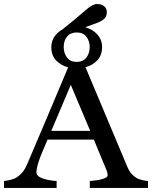

<svg xmlns="http://www.w3.org/2000/svg" viewBox="-40 -932 754 952"><path d="M693.8 0H405.3V-34.7Q443.4 -37.1 468.5 -44.4Q493.7 -51.8 493.7 -62.5Q493.7 -66.9 492.7 -73.2Q491.7 -79.6 489.7 -84.5L425.3 -239.7H195.8Q181.6 -205.6 170.2 -179.2Q158.7 -152.8 151.9 -131.3Q145.5 -111.3 143.1 -98.6Q140.6 -85.9 140.6 -77.6Q140.6 -58.1 171.4 -47.4Q202.1 -36.6 240.7 -34.7V0H-20V-34.7Q-7.3 -35.6 12 -40.3Q31.2 -44.9 43 -52.7Q62.5 -65.9 73.7 -80.6Q85 -95.2 95.7 -120.1Q142.1 -229.5 198.7 -362.5Q255.4 -495.6 297.9 -598.1Q264.2 -606.4 239.3 -631.3Q214.4 -656.2 214.4 -698.7Q214.4 -726.6 229.2 -749.3Q244.1 -772 269 -785.6Q298.8 -809.1 330.6 -835.7Q362.3 -862.3 390.1 -886.2Q405.3 -899.4 418 -905.8Q430.7 -912.1 442.4 -912.1Q464.4 -912.1 477.1 -900.6Q489.7 -889.2 489.7 -872.6Q489.7 -851.1 476.8 -838.9Q463.9 -826.7 439.5 -817.9Q424.8 -813 411.9 -807.9Q398.9 -802.7 382.3 -796.9Q419.9 -787.1 443.1 -760.5Q466.3 -733.9 466.3 -698.7Q466.3 -657.7 441.9 -632.3Q417.5 -606.9 383.8 -599.1L591.3 -105Q599.6 -85.4 608.6 -74Q617.7 -62.5 634.3 -51.3Q645 -43.9 663.3 -39.6Q681.6 -35.2 693.8 -34.7ZM407.2 -283.2 311 -511.2 214.4 -283.2ZM404.8 -698.7Q404.8 -728.5 388.4 -749.8Q372.1 -771 340.3 -771Q309.6 -771 292.7 -750.7Q275.9 -730.5 275.9 -698.7Q275.9 -668.5 292.5 -646.7Q309.1 -625 340.3 -625Q371.6 -625 388.2 -646.5Q404.8 -668 404.8 -698.7Z"/></svg>

Font: UniBurma_GGSerif
Style: Book
Weight: 400
Designer: Victor San Kho Lin (for Burmese only and related typography optimization with it)
Foundry: http://www.unimm.org
Version: 2.0